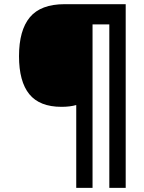

<svg xmlns="http://www.w3.org/2000/svg" viewBox="-20 -780 695 927"><path d="M586.9 127H507.8V-662.1H426.8V127H348.1V-272.9Q317.9 -264.2 276.9 -264.2Q171.4 -264.2 121.6 -325.2Q71.8 -386.2 71.8 -508.8Q71.8 -633.8 124.3 -696.8Q176.8 -759.8 292 -759.8H586.9Z"/></svg>

Font: Zoram GWebM
Style: Bold Italic
Weight: 700
Italic angle: -12°
Foundry: Ascender Corporation
Version: Version 1.000